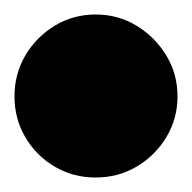

<svg xmlns="http://www.w3.org/2000/svg" viewBox="-82 -663 265 265"><path d="M-62 -530Q-62 -499 -47 -473.5Q-32 -448 -6.5 -433Q19 -418 50 -418Q81 -418 106.5 -433Q132 -448 147.5 -473.5Q163 -499 163 -530Q163 -561 147.5 -586.5Q132 -612 106.5 -627.5Q81 -643 50 -643Q19 -643 -6.5 -627.5Q-32 -612 -47 -586.5Q-62 -561 -62 -530Z"/></svg>

Font: Linefont Black
Style: Regular
Weight: 900
Monospace: yes
Version: Version 3.002;gftools[0.9.33]